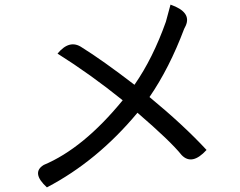

<svg xmlns="http://www.w3.org/2000/svg" viewBox="-20 -780 1040 831"><path d="M718 -760Q810 -728 784 -669L777 -655Q713 -485 627 -360Q775 -238 874 -131Q811 -62 766 -109Q718 -169 575 -292Q401 -83 183 31Q114 -32 169 -66Q341 -138 511 -346Q372 -458 229 -548Q281 -611 334 -575Q424 -519 562 -413Q642 -528 698 -686L718 -760Z"/></svg>

Font: Swei Toothpaste CJK TC
Style: Regular
Weight: 400
Version: Version 1.0